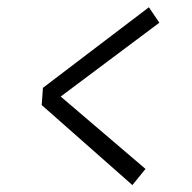

<svg xmlns="http://www.w3.org/2000/svg" viewBox="-20 -568 540 541"><path d="M399.5 -547.5 429 -504 151 -296 390 -92 353 -46.5 97.5 -272 101 -320.5Z"/></svg>

Font: Karla Light
Style: Italic
Weight: 300
Italic angle: -8°
Designer: Jonathan Pinhorn
Version: Version 2.004;gftools[0.9.33]